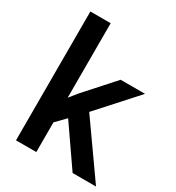

<svg xmlns="http://www.w3.org/2000/svg" viewBox="-180 -859 886 968"><g transform="rotate(30 263.5 -375.0)"><path d="M390.6 0 232.9 -228 179.2 -172.9V0H61V-750H179.2V-316.4L215.8 -361.8L365.2 -528.3H507.3L309.1 -308.6L526.9 0Z"/></g></svg>

Font: Vazirmatn UI FD Medium
Style: Regular
Weight: 500
Designer: Saber Rastikerdar
Foundry: Saber Rastikerdar
Version: Version 33.003